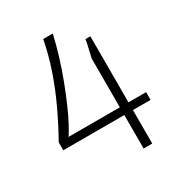

<svg xmlns="http://www.w3.org/2000/svg" viewBox="-166 -811 863 924"><g transform="rotate(-30 265.0 -349.0)"><path d="M364 0V-186H25V-230Q69 -309 104.5 -385Q140 -461 166.5 -538.5Q193 -616 209 -698H262Q249 -641 231 -582Q213 -523 191.5 -467Q170 -411 149 -363Q128 -315 109.5 -280.5Q91 -246 79 -229H364V-500Q367 -512 370 -525.5Q373 -539 376 -552Q379 -565 381.5 -576Q384 -587 385 -596H412V-229H510V-186H412V0Z"/></g></svg>

Font: Archivo SemiBold Thin
Style: Regular
Weight: 250
Version: Version 2.001